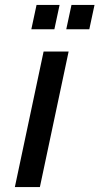

<svg xmlns="http://www.w3.org/2000/svg" viewBox="-20 -755 402 775"><path d="M40 0H141L257 -547H156ZM247.5 -637H340.5L361.5 -735H268.5ZM106.5 -637H199.5L220.5 -735H127.5Z"/></svg>

Font: League Gothic
Style: Italic
Weight: 400
Designer: The League of Moveable Type
Version: Version 1.600; ttfautohint (v1.8.3)